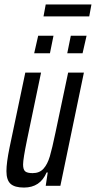

<svg xmlns="http://www.w3.org/2000/svg" viewBox="-20 -837 432 865"><path d="M9 -66Q9 -104 23 -172L94 -510H165L102 -208Q84 -121 84 -96Q84 -73 93.5 -65Q103 -57 127 -57Q158 -57 176 -77Q194 -97 204.5 -132.5Q215 -168 230 -240L287 -510H358L252 0H186L195 -60H190Q161 8 88 8Q46 8 27.5 -9Q9 -26 9 -66ZM134 -597 152 -676H221L205 -597ZM283 -597 299 -676H370L352 -597ZM176 -763 186 -817H392L382 -763Z"/></svg>

Font: Saira Ultra Condensed Medium
Style: Italic
Weight: 500
Width: 1
Italic angle: -12°
Designer: Hector Gatti with collaboration of the Omnibus-Type team
Foundry: Omnibus-Type
Version: Version 1.001; ttfautohint (v1.8)